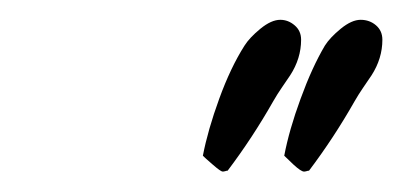

<svg xmlns="http://www.w3.org/2000/svg" viewBox="-20 -750 396 189"><path d="M356.4 -710.9Q356.4 -692.4 345.7 -675.8Q341.8 -669.9 337.4 -663.6Q333 -657.2 329.1 -650.4Q308.6 -614.3 284.2 -582Q283.2 -582 281.7 -581.5Q280.3 -581.1 279.3 -581.1Q276.4 -581.1 269 -587.9Q261.7 -594.7 259.8 -596.7Q264.6 -622.1 275.9 -652.8Q287.1 -683.6 299.8 -705.1Q304.7 -712.9 315.4 -721.7Q326.2 -730.5 335 -730.5Q343.8 -730.5 350.1 -725.1Q356.4 -719.7 356.4 -710.9ZM276.4 -710.9Q276.4 -692.4 265.6 -675.8Q261.7 -669.9 257.3 -663.6Q252.9 -657.2 249 -650.4Q228.5 -614.3 204.1 -582Q203.1 -582 201.7 -581.5Q200.2 -581.1 199.2 -581.1Q197.3 -581.1 189.5 -587.9Q181.6 -594.7 179.7 -596.7Q184.6 -622.1 195.8 -652.8Q207 -683.6 220.7 -705.1Q225.6 -712.9 236.3 -721.7Q247.1 -730.5 255.9 -730.5Q263.7 -730.5 270 -725.1Q276.4 -719.7 276.4 -710.9Z"/></svg>

Font: Calligraffitti
Style: Regular
Weight: 400
Designer: Dathan Boardman
Foundry: Open Window
Version: Version 1.001